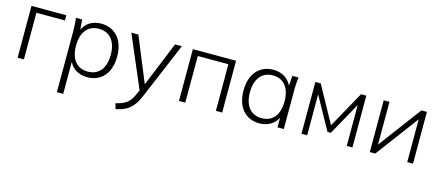

<svg xmlns="http://www.w3.org/2000/svg" viewBox="-52 -1039 4097 1794"><g transform="rotate(15 1996.5 -141.5)"><path d="M84 0H145V-451H421V-501H84Z M522 -389V216H583V-94C613 -30 676 8 757 8C893 8 980 -89 980 -251C980 -412 892 -510 757 -510C675 -510 611 -470 582 -404L574 -501H514C519 -463 522 -425 522 -389ZM749 -44C647 -44 582 -116 582 -251C582 -385 647 -458 749 -458C852 -458 918 -385 918 -251C918 -116 852 -44 749 -44Z M1077 174 1092 227C1191 208 1256 169 1307 48L1539 -501H1473L1296 -68L1118 -501H1050L1264 0L1244 45C1211 121 1170 153 1077 174Z M1645 0H1706V-451H2002V0H2063V-501H1645Z M2424 8C2503 8 2568 -30 2598 -94V0H2659V-389C2659 -425 2663 -463 2667 -501H2608L2600 -404C2571 -470 2505 -510 2424 -510C2289 -510 2202 -412 2202 -251C2202 -89 2289 8 2424 8ZM2432 -44C2330 -44 2264 -116 2264 -251C2264 -385 2330 -458 2432 -458C2534 -458 2599 -385 2599 -251C2599 -116 2534 -44 2432 -44Z M2830 0H2885V-396L3060 -80H3093L3268 -396V0H3323V-501H3272L3076 -148L2882 -501H2830Z M3491 0H3544L3853 -414V0H3909V-501H3856L3547 -87V-501H3491Z"/></g></svg>

Font: Poppy and Pepper Light
Style: Regular
Weight: 300
Designer: Thy Ha
Foundry: Thy Ha
Version: Version 0.001;Glyphs 3.2 (3227)